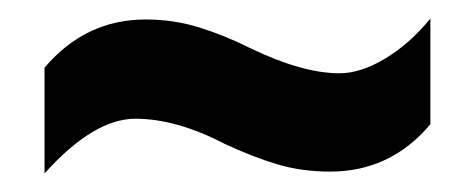

<svg xmlns="http://www.w3.org/2000/svg" viewBox="-20 -456 513 207"><path d="M222 -301Q170 -328 126 -328Q81 -328 28 -269V-383Q72 -435 137 -435Q167 -435 194.5 -426.5Q222 -418 250 -404Q306 -377 346 -377Q369 -377 395.5 -393Q422 -409 444 -436V-322Q401 -271 336 -271Q305 -271 278.5 -279Q252 -287 222 -301Z"/></svg>

Font: Noto Sans Thai ExtCond
Style: Bold
Weight: 700
Width: 2
Designer: Monotype Design Team
Foundry: Monotype Imaging Inc.
Version: Version 2.002; ttfautohint (v1.8.4.7-5d5b)